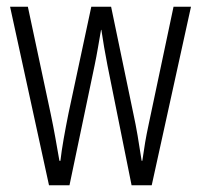

<svg xmlns="http://www.w3.org/2000/svg" viewBox="-20 -552 599 572"><path d="M300 -358 372 0H432L549 -532H497L423 -182C414 -140 410 -115 404 -73H402C394 -126 386 -174 378 -210L311 -532H252L184 -214C174 -164 164 -110 160 -73H157C149 -119 141 -166 131 -213L63 -532H10L126 0H187L262 -358C269 -391 275 -429 281 -463H282C287 -430 293 -393 300 -358Z"/></svg>

Font: Noto Sans Khmer UI ExtraCondensed Light
Style: Regular
Weight: 300
Width: 2
Designer: Danh Hong and the Monotype Design Team
Foundry: Monotype Imaging Inc.
Version: Version 2.002